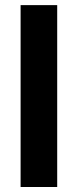

<svg xmlns="http://www.w3.org/2000/svg" viewBox="-20 -748 311 768"><path d="M208.8 0H62.4V-727.5H208.8Z"/></svg>

Font: Raveo Variable
Style: Regular
Weight: 400
Designer: Jakub Foglar, Rasmus Andersson (Inter)
Foundry: Jakubfoglar.com
Version: Version 1.000;Glyphs 3.2.3 (3260)